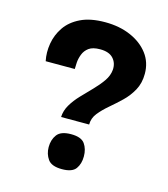

<svg xmlns="http://www.w3.org/2000/svg" viewBox="-92 -644 638 727"><g transform="rotate(15 227.0 -281.0)"><path d="M273 -181H163Q164 -206 177.5 -229Q191 -252 212 -274Q233 -296 253.5 -317Q274 -338 289 -359.5Q304 -381 306 -404Q308 -431 291.5 -449Q275 -467 240 -467Q211 -467 196 -456Q181 -445 174.5 -428Q168 -411 167 -395.5Q166 -380 166 -370H52Q45 -403 51 -438.5Q57 -474 77.5 -504Q98 -534 136 -552.5Q174 -571 232 -571Q288 -571 332 -552Q376 -533 401.5 -499.5Q427 -466 427 -421Q427 -384 411.5 -356Q396 -328 373.5 -306.5Q351 -285 328 -265.5Q305 -246 289 -226Q273 -206 273 -181ZM217 9Q176 9 161.5 -11.5Q147 -32 147 -59Q147 -88 162 -108Q177 -128 217 -128Q257 -128 271 -108Q285 -88 285 -59Q285 -30 271 -10.5Q257 9 217 9Z"/></g></svg>

Font: Darker Grotesque Light ExtraBold
Style: Regular
Weight: 800
Version: Version 1.000;gftools[0.9.28]